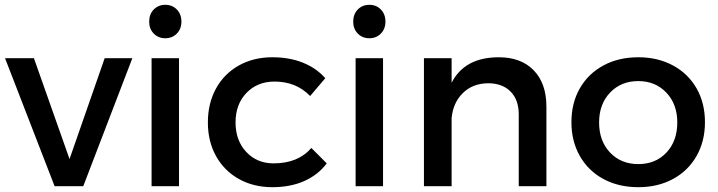

<svg xmlns="http://www.w3.org/2000/svg" viewBox="-20 -774 2985 798"><path d="M207 0 1 -532H121L269 -113L415 -532H530L326 0Z M610 0V-532H724V0ZM734 -684Q734 -654 715 -634.5Q696 -615 667 -615Q638 -615 619 -634.5Q600 -654 600 -684Q600 -715 619 -734.5Q638 -754 667 -754Q696 -754 715 -734.5Q734 -715 734 -684Z M1332 -449 1269 -375Q1211 -435 1121 -435Q1050 -435 1004.5 -388Q959 -341 959 -265Q959 -190 1003.5 -142.5Q1048 -95 1117 -95Q1219 -95 1274 -159L1338 -95Q1302 -47 1244.5 -21.5Q1187 4 1112 4Q1034 4 973 -30Q912 -64 878 -125Q844 -186 844 -265Q844 -345 878 -406.5Q912 -468 973 -502Q1034 -536 1112 -536Q1183 -536 1239 -513.5Q1295 -491 1332 -449Z M1458 0V-532H1572V0ZM1582 -684Q1582 -654 1563 -634.5Q1544 -615 1515 -615Q1486 -615 1467 -634.5Q1448 -654 1448 -684Q1448 -715 1467 -734.5Q1486 -754 1515 -754Q1544 -754 1563 -734.5Q1582 -715 1582 -684Z M2251 -331V0H2136V-299Q2136 -359 2102 -393.5Q2068 -428 2008 -428Q1944 -427 1903.5 -387Q1863 -347 1857 -283V0H1742V-532H1857V-430Q1911 -536 2053 -536Q2146 -536 2198.5 -481.5Q2251 -427 2251 -331Z M2910 -266Q2910 -187 2875 -125.5Q2840 -64 2777 -30Q2714 4 2633 4Q2551 4 2488 -30Q2425 -64 2390 -125.5Q2355 -187 2355 -266Q2355 -346 2390 -407Q2425 -468 2488 -502Q2551 -536 2633 -536Q2714 -536 2777 -502Q2840 -468 2875 -407Q2910 -346 2910 -266ZM2470 -265Q2470 -188 2515.5 -140Q2561 -92 2633 -92Q2705 -92 2750 -140Q2795 -188 2795 -265Q2795 -341 2749.5 -389Q2704 -437 2633 -437Q2561 -437 2515.5 -389Q2470 -341 2470 -265Z"/></svg>

Font: Sapa
Style: Regular
Weight: 400
Version: Version 1.20 June 8, 2016